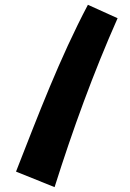

<svg xmlns="http://www.w3.org/2000/svg" viewBox="-20 -748 545 802"><path d="M208 33.7C283.7 -206.1 369.6 -442.9 471.2 -671.9L347.2 -728C229.5 -504.9 139.2 -266.6 46.9 -31.2Z"/></svg>

Font: Luckiest Guy
Style: Regular
Weight: 400
Designer: Astigmatic (AOETI)
Foundry: Astigmatic (AOETI)
Version: Version 1.001